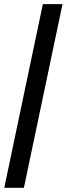

<svg xmlns="http://www.w3.org/2000/svg" viewBox="-40 -723 319 921"><path d="M-19.5 177.7 165.5 -703.1H259.8L74.7 177.7Z"/></svg>

Font: Schibsted Grotesk Medium
Style: Italic
Weight: 500
Italic angle: -12°
Designer: Bakken & Baeck AS, Henrik Kongsvoll
Foundry: Schibsted ASA
Version: Version 1.100;gftools[0.9.25]